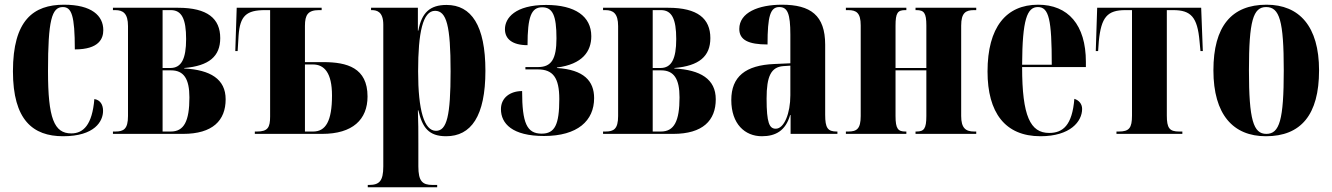

<svg xmlns="http://www.w3.org/2000/svg" viewBox="-20 -569 5661 816"><path d="M248 10C383 10 418 -54 418 -98C418 -123 407 -144 381 -148C372 -38 334 -2 283 -2C210 -2 184 -66 184 -267C184 -483 200 -539 247 -539C284 -539 298 -504 298 -359C402 -359 419 -406 419 -441C419 -502 370 -549 252 -549C122 -549 35 -483 35 -266C35 -59 120 10 248 10Z M460 0H758C884 0 939 -57 939 -147C939 -233 874 -272 763 -278V-280C869 -289 916 -330 916 -407C916 -490 862 -536 737 -536H460V-526H470C503 -526 524 -512 524 -458V-76C524 -20 505 -10 470 -10H460ZM671 -280V-526H706C752 -526 771 -489 771 -403C771 -319 751 -280 704 -280ZM671 -10V-270H707C761 -270 785 -234 785 -155C785 -54 762 -10 706 -10Z M1063 0H1349C1479 0 1542 -61 1542 -159C1542 -281 1455 -305 1354 -305H1276V-459C1276 -506 1289 -526 1336 -526H1347V-536H986L980 -352H990L994 -418C1000 -502 1027 -526 1107 -526H1128V-74C1128 -27 1118 -10 1072 -10H1063ZM1276 -10V-295H1310C1358 -295 1391 -260 1391 -163C1391 -54 1364 -10 1311 -10Z M1543 227H1838V217H1818C1775 217 1758 201 1758 138V40C1758 -7 1758 -53 1756 -100H1758C1775 -27 1802 10 1876 10C1982 10 2043 -75 2043 -268C2043 -461 1983 -548 1878 -548C1807 -548 1772 -515 1758 -439H1756V-536H1557V-526H1560C1582 -526 1609 -519 1609 -464V138C1609 201 1592 217 1548 217H1543ZM1833 -13C1783 -13 1757 -99 1757 -266C1757 -431 1777 -523 1829 -523C1878 -523 1895 -459 1895 -266C1895 -76 1879 -13 1833 -13Z M2292 9C2435 9 2505 -56 2505 -152C2505 -225 2461 -273 2347 -280V-282C2456 -296 2493 -351 2493 -415C2493 -500 2424 -548 2301 -548C2169 -548 2126 -492 2126 -445C2126 -403 2158 -377 2222 -377C2222 -498 2238 -538 2284 -538C2329 -538 2345 -503 2345 -406C2345 -319 2324 -284 2267 -284H2213V-274H2266C2330 -274 2357 -239 2357 -148C2357 -39 2338 -1 2282 -1C2219 -1 2199 -46 2199 -182C2150 -182 2109 -155 2109 -105C2109 -44 2157 9 2292 9Z M2543 0H2841C2967 0 3022 -57 3022 -147C3022 -233 2957 -272 2846 -278V-280C2952 -289 2999 -330 2999 -407C2999 -490 2945 -536 2820 -536H2543V-526H2553C2586 -526 2607 -512 2607 -458V-76C2607 -20 2588 -10 2553 -10H2543ZM2754 -280V-526H2789C2835 -526 2854 -489 2854 -403C2854 -319 2834 -280 2787 -280ZM2754 -10V-270H2790C2844 -270 2868 -234 2868 -155C2868 -54 2845 -10 2789 -10Z M3218 10C3277 10 3319 -14 3338 -80H3340V0H3539V-10H3536C3498 -10 3487 -25 3487 -81V-379C3487 -504 3425 -549 3303 -549C3204 -549 3122 -516 3122 -446C3122 -399 3161 -380 3242 -380C3242 -501 3254 -539 3292 -539C3327 -539 3339 -511 3339 -422V-300L3271 -297C3148 -292 3088 -243 3088 -144C3088 -42 3146 10 3218 10ZM3277 -22C3250 -22 3238 -46 3238 -150C3238 -245 3257 -284 3309 -288L3339 -290V-164C3339 -88 3313 -22 3277 -22Z M3575 0H3832V-10H3828C3797 -10 3786 -21 3786 -76V-270H3917V-76C3917 -22 3907 -10 3875 -10H3871V0H4129V-10H4120C4084 -10 4065 -25 4065 -76V-460C4065 -514 4084 -526 4119 -526H4129V-536H3871V-526H3875C3907 -526 3917 -514 3917 -461V-280H3786V-460C3786 -514 3795 -526 3827 -526H3832V-536H3575V-526H3585C3620 -526 3638 -514 3638 -461V-76C3638 -21 3621 -10 3585 -10H3575Z M4402 10C4529 10 4579 -53 4579 -106C4579 -128 4565 -143 4546 -149C4537 -36 4497 -4 4439 -4C4359 -4 4324 -75 4324 -284H4595V-306C4595 -464 4519 -549 4392 -549C4256 -549 4177 -453 4177 -265C4177 -91 4251 10 4402 10ZM4324 -294C4325 -486 4345 -539 4391 -539C4438 -539 4450 -486 4450 -294Z M4725 0H5005V-10H4991C4950 -10 4939 -25 4939 -78V-526H4966C5042 -526 5069 -496 5078 -394L5082 -352H5092L5085 -536H4643L4637 -352H4647L4650 -394C4660 -496 4686 -526 4763 -526H4791V-78C4791 -25 4779 -10 4735 -10H4725Z M5360 10C5509 10 5586 -81 5586 -270C5586 -457 5502 -549 5363 -549C5214 -549 5137 -457 5137 -270C5137 -82 5221 10 5360 10ZM5362 0C5307 0 5288 -59 5288 -270C5288 -481 5306 -539 5361 -539C5418 -539 5436 -481 5436 -270C5436 -59 5418 0 5362 0Z"/></svg>

Font: Noto Serif Display Condensed Extra
Style: Regular
Weight: 800
Width: 3
Designer: Monotype Design Team
Foundry: Monotype Imaging Inc.
Version: Version 1.900